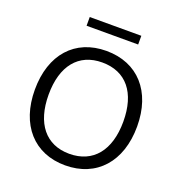

<svg xmlns="http://www.w3.org/2000/svg" viewBox="-150 -980 1052 1118"><g transform="rotate(20 376.0 -421.5)"><path d="M375.5 8.8C569.6 8.8 693.1 -128.4 693.1 -347.1C693.1 -563.7 570.6 -700 375.5 -700C181.4 -700 59.8 -563.7 59.8 -346.1C59.8 -128.4 182.4 8.8 375.5 8.8ZM375.5 -62.7C229.4 -62.7 145.1 -167.6 145.1 -346.1C145.1 -524.5 229.4 -628.4 375.5 -628.4C523.5 -628.4 607.8 -525.5 607.8 -346.1C607.8 -167.6 522.5 -62.7 375.5 -62.7ZM215.7 -798H535.3V-852H215.7Z"/></g></svg>

Font: LL Pando Sans
Style: Regular
Weight: 400
Designer: Joshua Smith
Foundry: Joshua Smith
Version: Version 1.000;Glyphs 3.2.1 (3258)